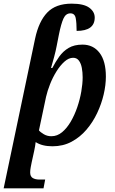

<svg xmlns="http://www.w3.org/2000/svg" viewBox="-45 -790 631 1050"><path d="M147 -579Q167 -673 213.5 -721.5Q260 -770 347 -770Q413 -770 443 -748Q473 -726 473 -694Q473 -621 374 -621Q374 -665 369 -691Q364 -717 340 -717Q315 -717 302 -688.5Q289 -660 277 -600L265 -539Q260 -512 251 -478.5Q242 -445 234 -418H241Q258 -451 279 -480.5Q300 -510 330.5 -528Q361 -546 406 -546Q465 -546 499.5 -501Q534 -456 534 -371Q534 -325 522 -273.5Q510 -222 486.5 -172Q463 -122 428 -81Q393 -40 346.5 -15Q300 10 242 10Q185 10 150 -13Q149 -5 147 9Q145 23 142 35L128 99Q126 108 123 124.5Q120 141 120 153Q120 175 134 183.5Q148 192 172 192H202L193 240H-25ZM236 -45Q268 -45 294.5 -67Q321 -89 342 -125Q363 -161 377.5 -203.5Q392 -246 399.5 -289Q407 -332 407 -367Q407 -394 402.5 -418.5Q398 -443 386.5 -458.5Q375 -474 355 -474Q331 -474 307.5 -453Q284 -432 263.5 -399Q243 -366 228.5 -329Q214 -292 207 -261L168 -77Q176 -67 194.5 -56Q213 -45 236 -45Z"/></svg>

Font: Noto Serif SemiCondensed SemiBold
Style: Italic
Weight: 600
Width: 4
Italic angle: -12°
Designer: Monotype Design Team
Foundry: Monotype Imaging Inc.
Version: Version 2.014; ttfautohint (v1.8.4.7-5d5b)